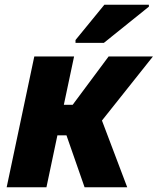

<svg xmlns="http://www.w3.org/2000/svg" viewBox="-20 -786 662 806"><path d="M8 0 124 -549H291L248 -346H285L436 -549H622L408 -280L514 0H335L259 -218H221L175 0ZM297 -618 418 -766H605V-758L416 -606H297Z"/></svg>

Font: Noto Sans ExtraBold
Style: Italic
Weight: 800
Italic angle: -12°
Designer: Monotype Design Team
Foundry: Monotype Imaging Inc.
Version: Version 2.013; ttfautohint (v1.8.4.7-5d5b)